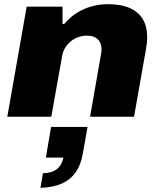

<svg xmlns="http://www.w3.org/2000/svg" viewBox="-20 -560 768 921"><path d="M15 0 108 -528H280V-445H288Q316 -478 350 -499Q384 -520 421.5 -530Q459 -540 496 -540Q561 -540 602.5 -521.5Q644 -503 665 -468Q686 -433 686 -382Q686 -368 684.5 -353.5Q683 -339 680 -323L623 0H412L465 -302Q466 -307 466.5 -312.5Q467 -318 467 -323Q467 -343 459.5 -357.5Q452 -372 436.5 -380.5Q421 -389 397 -389Q374 -389 354 -381.5Q334 -374 318 -360.5Q302 -347 291.5 -329Q281 -311 278 -291L226 0ZM174 341 186 271Q229 270 253 251Q277 232 284 196H200L225 49H400L378 173Q369 229 343.5 265.5Q318 302 276.5 320.5Q235 339 174 341Z"/></svg>

Font: Archivo SemiExpanded Black
Style: Italic
Weight: 900
Width: 6
Italic angle: -10°
Designer: Hector Gatti
Foundry: Omnibus-Type
Version: Version 2.001